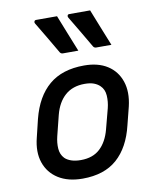

<svg xmlns="http://www.w3.org/2000/svg" viewBox="-90 -880 780 960"><g transform="rotate(-10 300.0 -400.0)"><path d="M266 -811Q285 -764 303.5 -716.5Q322 -669 341 -623H263Q253 -623 248 -631Q220 -680 198.5 -715.5Q177 -751 151 -795Q148 -800 150.5 -805.5Q153 -811 160 -811ZM434 -811Q453 -764 471.5 -716.5Q490 -669 509 -623H432Q422 -623 417 -631Q389 -680 367.5 -715.5Q346 -751 320 -795Q317 -800 319 -805.5Q321 -811 328 -811ZM356 -545Q427 -545 474 -515Q521 -485 539.5 -430.5Q558 -376 541 -304L518 -213Q492 -104 427 -46.5Q362 11 252 11Q178 11 129 -20Q80 -51 61.5 -105.5Q43 -160 61 -231L83 -322Q111 -432 178 -488.5Q245 -545 356 -545ZM343 -454Q282 -454 243.5 -420Q205 -386 189 -324L163 -220Q155 -188 157 -158Q159 -128 178 -108Q190 -96 210.5 -89Q231 -82 259 -82Q320 -82 356.5 -116Q393 -150 409 -211L436 -314Q444 -346 442 -377.5Q440 -409 420 -428Q408 -440 389.5 -447Q371 -454 343 -454Z"/></g></svg>

Font: Recursive Sn Lnr St Med
Style: Italic
Weight: 500
Italic angle: -15°
Version: Version 1.079;hotconv 1.0.112;makeotfexe 2.5.65598; ttfautoh